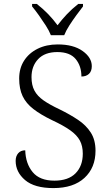

<svg xmlns="http://www.w3.org/2000/svg" viewBox="-20 -951 559 981"><path d="M253 10Q156 10 108 -31Q60 -72 60 -129Q60 -153 73 -168Q86 -183 109 -183Q111 -115 147 -71.5Q183 -28 258 -28Q329 -28 366 -65.5Q403 -103 403 -166Q403 -205 388 -233Q373 -261 338.5 -285.5Q304 -310 246 -337Q188 -365 150.5 -394Q113 -423 95.5 -460Q78 -497 78 -550Q78 -602 103 -641Q128 -680 172.5 -702Q217 -724 275 -724Q355 -724 402 -690.5Q449 -657 449 -613Q449 -587 434.5 -573.5Q420 -560 396 -560Q396 -614 366.5 -649.5Q337 -685 273 -685Q209 -685 175 -649Q141 -613 141 -557Q141 -516 156 -488Q171 -460 202.5 -438Q234 -416 285 -392Q338 -366 379 -338.5Q420 -311 444 -273.5Q468 -236 468 -181Q468 -94 411.5 -42Q355 10 253 10ZM240 -771Q231 -794 214 -820.5Q197 -847 178.5 -873Q160 -899 144 -918V-931H168Q201 -905 226.5 -878.5Q252 -852 274 -822Q297 -852 322 -878.5Q347 -905 380 -931H404V-918Q389 -899 370 -873Q351 -847 334 -820.5Q317 -794 308 -771Z"/></svg>

Font: Noto Serif Myanmar Light
Style: Regular
Weight: 300
Designer: Ben Mitchell and the Monotype Design Team
Foundry: Monotype Imaging Inc.
Version: Version 2.106; ttfautohint (v1.8.4.7-5d5b)